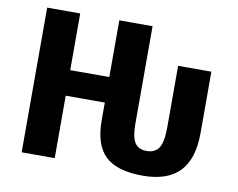

<svg xmlns="http://www.w3.org/2000/svg" viewBox="-78 -818 1157 933"><g transform="rotate(10 500.0 -352.0)"><path d="M245.1 0V-308.1H438V-220.2C438 -140.1 457 -82 495.1 -45.4C532.7 -8.8 594.7 9.8 680.2 9.8C846.7 9.8 921.9 -76.7 921.9 -243.2V-545.9H757.8V-245.1C757.8 -196.3 752 -162.1 739.7 -142.1C727.5 -122.1 707 -111.8 679.2 -111.8C622.1 -111.8 602.1 -148.4 602.1 -233.9V-713.9H438V-434.1H245.1V-713.9H82V0Z"/></g></svg>

Font: Avrile Sans
Style: Bold
Weight: 700
Designer: Monotype Design Team, Google (font), Stefan Peev (BGR Cyrillic), Cristiano Sobral (main changes)
Foundry: The Avrile Sans Project Authors
Version: Version 3.110